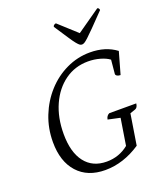

<svg xmlns="http://www.w3.org/2000/svg" viewBox="-159 -986 951 1105"><g transform="rotate(-20 316.5 -433.5)"><path d="M139 -265Q139 -153 186 -92Q233 -31 319 -31Q395 -31 453 -78L479 -241L405 -257Q409 -280 427 -288H592Q589 -262 573 -257L541 -246L511 -58Q406 12 295 12Q187 12 126 -55.5Q65 -123 65 -242Q65 -326 94.5 -400.5Q124 -475 176 -532.5Q228 -590 296.5 -622.5Q365 -655 441 -655Q536 -655 601 -606L563 -472Q550 -472 542 -477Q534 -482 534 -489L542 -574Q521 -590 486 -600Q451 -610 413 -610Q333 -610 271 -565.5Q209 -521 174 -443Q139 -365 139 -265ZM415 -713Q408 -713 401.5 -717.5Q395 -722 383.5 -736Q372 -750 352 -780.5Q332 -811 297 -864Q297 -870 303 -874.5Q309 -879 315 -879L425 -779L568 -879Q573 -879 576.5 -874.5Q580 -870 580 -864Q529 -811 499 -780.5Q469 -750 453.5 -736Q438 -722 430 -717.5Q422 -713 415 -713Z"/></g></svg>

Font: Petrona Light
Style: Italic
Weight: 300
Italic angle: -9°
Designer: Ringo R. Seeber
Foundry: Ringo R. Seeber
Version: Version 2.001; ttfautohint (v1.8.3)